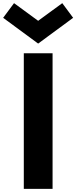

<svg xmlns="http://www.w3.org/2000/svg" viewBox="-67 -1198 484 1218"><path d="M84 0H266.5V-860H84ZM175 -921.5 397 -1085 328 -1178 175 -1066 22 -1178 -47 -1085Z"/></svg>

Font: Spartan ExtraBold
Style: Regular
Weight: 800
Designer: Matt Bailey, Mirko Velimirovic
Foundry: Matt Bailey
Version: Version 1.003; ttfautohint (v1.8.3)